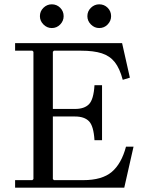

<svg xmlns="http://www.w3.org/2000/svg" viewBox="-20 -870 679 890"><path d="M564 -190H599L556 0H50V-35H130L135 -40V-630L130 -635H50V-670H546L582 -510L549 -500Q535 -553 512 -582Q489 -611 451.5 -623Q414 -635 356 -635H230L225 -630V-354L180 -365H328Q371 -365 392.5 -387Q414 -409 418 -475H453V-220H418Q414 -286 392.5 -308Q371 -330 328 -330H180L225 -343V-40L230 -35H366Q453 -35 498 -73Q543 -111 564 -190ZM220 -740Q198 -740 181.5 -756.5Q165 -773 165 -795Q165 -818 181.5 -834Q198 -850 220 -850Q243 -850 259 -834Q275 -818 275 -795Q275 -773 259 -756.5Q243 -740 220 -740ZM440 -740Q418 -740 401.5 -756.5Q385 -773 385 -795Q385 -818 401.5 -834Q418 -850 440 -850Q463 -850 479 -834Q495 -818 495 -795Q495 -773 479 -756.5Q463 -740 440 -740Z"/></svg>

Font: Brygada 1918
Style: Regular
Weight: 400
Designer: Mateusz Machalski | Borys Kosmynka | Przemek Hoffer
Foundry: NIEPODLEGLA 2018
Version: Version 3.006